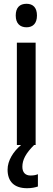

<svg xmlns="http://www.w3.org/2000/svg" viewBox="-20 -765 277 1013"><path d="M120 -745C84 -745 63 -725 63 -683C63 -642 85 -621 120 -621C154 -621 175 -642 175 -683C175 -724 155 -745 120 -745ZM98 115C98 78 116 44 160 0H168V-540H69V0H91C50 35 20 82 20 130C20 192 54 228 123 228C147 228 165 224 180 219V154C171 158 159 161 141 161C114 161 98 145 98 115Z"/></svg>

Font: Noto Sans Sinhala UI Condensed Medium
Style: Regular
Weight: 500
Width: 3
Designer: Jelle Bosma - Monotype Design Team
Foundry: Monotype Imaging Inc.
Version: Version 2.006